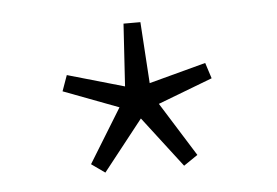

<svg xmlns="http://www.w3.org/2000/svg" viewBox="-32 -824 491 340"><g transform="rotate(-5 213.5 -654.0)"><path d="M143 -524 214 -614 283 -524 308 -541 248 -637 345 -674 336 -702 235 -675 228 -784H198L191 -673L90 -702L80 -674L178 -637L119 -541Z"/></g></svg>

Font: SSpoqa Han Sans Neo Thin
Style: Regular
Weight: 100
Designer: [Spoqa Han Sans Neo] Dong-huui Kim  Younghwa Kang  Yujin Lee  [Noto Sans] Ryoko NISHIZUKA  (kana & ideographs); Paul D. 
Foundry: Spoqa (http://www.spoqa-han-sans.com)
Version: Version 1.000